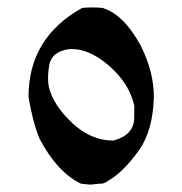

<svg xmlns="http://www.w3.org/2000/svg" viewBox="-20 -484 487 513"><path d="M253.9 -462.9Q311 -445.3 356.4 -361.3Q391.1 -291.5 391.1 -225.1Q388.7 -135.3 351.6 -83Q309.6 -23.9 269 -1Q258.3 7.8 246.1 6.8L221.2 9.3L196.3 6.8Q132.8 -23.9 85.9 -112.8Q66.9 -159.2 56.2 -225.1Q56.2 -383.3 199.7 -462.9Q227.1 -465.3 253.9 -462.9ZM110.4 -302.2Q106.4 -273.9 110.4 -252Q123 -201.7 173.3 -155Q223.6 -108.4 282.7 -108.4Q335 -122.1 338.4 -164.1L338.9 -200.7Q326.2 -260.7 270.8 -308.8Q215.3 -356.9 163.1 -352.5Q113.8 -345.2 110.4 -302.2Z"/></svg>

Font: Panteley
Style: Regular
Weight: 500
Designer: Kalashnikov Yuriy
Foundry: Øêîëà ïàâà èìåíè ñâÿòîãî àâíîàïîñòîëüíîãî Âëàäèìèà
Version: Version 1.80 April 12, 2018